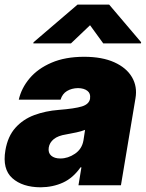

<svg xmlns="http://www.w3.org/2000/svg" viewBox="-31 -797 627 826"><path d="M143.6 8.8Q65.4 8.3 22 -30.5Q-21.5 -69.3 -7.8 -150.4Q2.4 -210.4 35.2 -247.1Q67.9 -283.7 116.2 -301.8Q164.6 -319.8 221.7 -324.2Q290.5 -329.6 321.3 -339.1Q352.1 -348.6 356.4 -372.1V-374Q359.4 -395 345 -406.2Q330.6 -417.5 304.7 -418Q277.3 -417.5 257.3 -405.5Q237.3 -393.6 229.5 -368.2H49.8Q61 -418 96.4 -460Q131.8 -502 190.7 -527.3Q249.5 -552.7 331.1 -552.7Q408.2 -552.7 460.7 -529.1Q513.2 -505.4 536.9 -464.8Q560.5 -424.3 551.8 -374L489.3 0H306.6L319.3 -77.1H315.4Q283.2 -31.2 240 -11.5Q196.8 8.3 143.6 8.8ZM228.5 -115.2Q261.7 -115.2 291.7 -135.7Q321.8 -156.2 328.1 -193.4L335 -238.3Q318.8 -231.9 298.1 -227.5Q277.3 -223.1 253.9 -218.8Q218.8 -213.4 200.4 -198.5Q182.1 -183.6 178.7 -162.1Q175.3 -139.6 189.2 -127.4Q203.1 -115.2 228.5 -115.2ZM413.1 -610.4 356.4 -688.5 274.4 -610.4H112.3L113.3 -615.2L302.7 -777.3H438.5L576.2 -615.2L575.2 -610.4Z"/></svg>

Font: Inter Tight Black
Style: Italic
Weight: 900
Italic angle: -9.39999°
Designer: Rasmus Andersson
Foundry: rsms
Version: Version 3.004; ttfautohint (v1.8.4.7-5d5b)